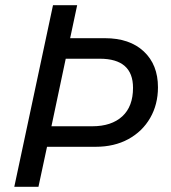

<svg xmlns="http://www.w3.org/2000/svg" viewBox="-20 -719 658 739"><path d="M128 0H35L184 -699H277L250 -572H384Q479 -572 533.5 -521Q588 -470 588 -383Q588 -317 558 -265Q528 -213 474 -183.5Q420 -154 348 -154H161ZM364 -493H233L178 -233H335Q409 -233 450.5 -271Q492 -309 492 -381Q492 -493 364 -493Z"/></svg>

Font: Fragment Mono SC
Style: Italic
Weight: 400
Italic angle: -12°
Monospace: yes
Designer: Wei Huang based on Nimbus Sans by URW Studio, based on Helvetica by Max Miedinger.
Foundry: Wei Huang
Version: Version 1.012; ttfautohint (v1.8.4.7-5d5b)